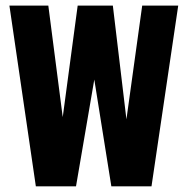

<svg xmlns="http://www.w3.org/2000/svg" viewBox="-20 -657 662 677"><path d="M106.4 0 13.2 -637.2H150.4L201.2 -244.1L253.9 -637.2H377.9L425.8 -236.3L481.4 -637.2H608.4L514.2 0H372.6L312.5 -376.5L248 0Z"/></svg>

Font: Oswald-Bold
Style: Bold
Weight: 700
Designer: vernon adams
Foundry: vernon adams
Version: Version 2.002; ttfautohint (v0.92.18-e454-dirty) -l 8 -r 50 